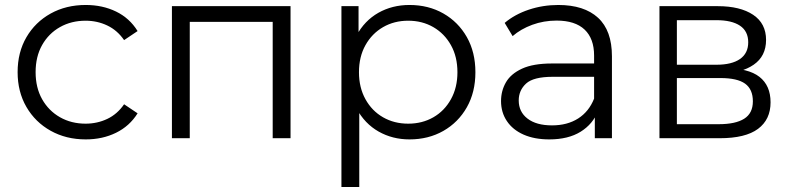

<svg xmlns="http://www.w3.org/2000/svg" viewBox="-20 -550 3151 764"><path d="M321.1 4.7Q243 4.7 181.5 -29.7Q120.1 -64 85.1 -124.4Q50.1 -184.8 50.1 -263Q50.1 -341.7 85.1 -401.8Q120.1 -461.9 181.5 -496.1Q243 -530.2 321.1 -530.2Q387.9 -530.2 441.7 -504.1Q495.6 -478 527.5 -426.4L473.8 -390.4Q446.7 -429.7 406.8 -448.6Q366.9 -467.6 320.5 -467.6Q263.7 -467.6 218.7 -442.2Q173.6 -416.8 147.6 -370.8Q121.7 -324.8 121.7 -263Q121.7 -201.2 147.6 -155.2Q173.6 -109.2 218.7 -83.5Q263.7 -57.9 320.5 -57.9Q366.9 -57.9 406.8 -76.8Q446.7 -95.7 473.8 -135.1L527.5 -99.1Q495.6 -48.1 441.7 -21.7Q387.9 4.7 321.1 4.7Z M664.1 0V-525.5H1136.1V0H1065.1V-481.6L1083.3 -462.9H716.9L735.1 -481.6V0Z M1609.4 4.7Q1541.8 4.7 1486.6 -26.5Q1431.5 -57.8 1399 -117.6Q1366.5 -177.5 1366.5 -262.5Q1366.5 -348.6 1398.4 -408.2Q1430.4 -467.7 1485.5 -499Q1540.7 -530.2 1609.4 -530.2Q1684.9 -530.2 1744.2 -496.4Q1803.5 -462.6 1837.6 -402.5Q1871.7 -342.4 1871.7 -262.5Q1871.7 -183.1 1837.6 -123Q1803.5 -62.9 1744.2 -29.1Q1684.9 4.7 1609.4 4.7ZM1338.6 194V-525.5H1406.7V-367.2L1399.6 -261.5L1409.6 -155.8V194ZM1604.3 -57.9Q1660.1 -57.9 1704.4 -83.3Q1748.7 -108.7 1774.4 -155.2Q1800.2 -201.7 1800.2 -262.5Q1800.2 -324.3 1774.4 -370.3Q1748.7 -416.3 1704.4 -442Q1660.1 -467.6 1604.3 -467.6Q1548.5 -467.6 1504.2 -442Q1459.9 -416.3 1434.2 -370.3Q1408.4 -324.3 1408.4 -262.5Q1408.4 -201.7 1434.2 -155.2Q1459.9 -108.7 1504.2 -83.3Q1548.5 -57.9 1604.3 -57.9Z M2346.9 0V-115.6L2344 -135.5V-328.9Q2344 -396.3 2306.3 -432.2Q2268.5 -468.1 2194.8 -468.1Q2143.6 -468.1 2097.8 -451.3Q2052.1 -434.4 2019.8 -406.3L1988.2 -458.9Q2028.1 -492.7 2084.2 -511.5Q2140.3 -530.2 2201.7 -530.2Q2304.2 -530.2 2359.6 -479.4Q2415 -428.6 2415 -326V0ZM2165.7 4.7Q2106.6 4.7 2063.3 -14.4Q2020.1 -33.6 1996.9 -68.3Q1973.7 -103 1973.7 -147.7Q1973.7 -188.6 1993.2 -222.4Q2012.6 -256.2 2057.2 -276.8Q2101.7 -297.4 2176.9 -297.4H2357.9V-244.4H2179.3Q2102.7 -244.4 2073.4 -217.5Q2044.1 -190.5 2044.1 -150.4Q2044.1 -104.8 2079.2 -78Q2114.2 -51.1 2176.5 -51.1Q2237.3 -51.1 2280.5 -78.5Q2323.6 -106 2344 -157.6L2359.7 -108.9Q2339.8 -56.6 2290.5 -25.9Q2241.1 4.7 2165.7 4.7Z M2604.1 0V-525.5H2836Q2925.4 -525.5 2976.9 -491.1Q3028.3 -456.7 3028.3 -391.1Q3028.3 -326.5 2979 -292.5Q2929.7 -258.4 2850 -258.4L2864.1 -278.8Q2958 -278.8 3002.1 -244.1Q3046.2 -209.5 3046.2 -142.8Q3046.2 -74.5 2996.4 -37.3Q2946.5 0 2843.4 0ZM2673.4 -55.8H2839.6Q2906.8 -55.8 2941.3 -77.6Q2975.8 -99.4 2975.8 -146.8Q2975.8 -194.7 2944.9 -217.1Q2913.9 -239.4 2846.8 -239.4H2673.4ZM2673.4 -292.4H2830.8Q2891.8 -292.4 2924.6 -315.2Q2957.3 -338.1 2957.3 -381.6Q2957.3 -425.7 2924.6 -447.7Q2891.8 -469.7 2830.8 -469.7H2673.4Z"/></svg>

Font: Montserrat Thin
Style: Regular
Weight: 100
Designer: Julieta Ulanovsky
Foundry: Julieta Ulanovsky
Version: Version 9.000